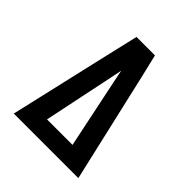

<svg xmlns="http://www.w3.org/2000/svg" viewBox="-200 -868 1001 1001"><g transform="rotate(45 300.0 -367.5)"><path d="M62 0 175 -490 232 -735H368L397 -613L538 0ZM206 -101H394L313 -490Q310 -506 306.5 -522Q303 -538 300 -554Q297 -538 293.5 -522Q290 -506 287 -490Z"/></g></svg>

Font: Iosevka Plex Etoile
Style: Bold
Weight: 700
Designer: Belleve Invis
Foundry: Belleve Invis
Version: Version 25.1.1; ttfautohint (v1.8.4)